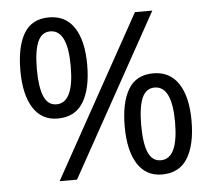

<svg xmlns="http://www.w3.org/2000/svg" viewBox="-52 -780 935 847"><g transform="rotate(-5 415.5 -357.0)"><path d="M195 -724Q269 -724 307 -665.5Q345 -607 345 -501Q345 -395 308.5 -335.5Q272 -276 195 -276Q124 -276 86.5 -335.5Q49 -395 49 -501Q49 -607 84 -665.5Q119 -724 195 -724ZM652 -714 256 0H179L575 -714ZM195 -662Q157 -662 139.5 -621.5Q122 -581 122 -501Q122 -421 139.5 -380Q157 -339 195 -339Q272 -339 272 -501Q272 -662 195 -662ZM632 -438Q705 -438 743.5 -379.5Q782 -321 782 -215Q782 -109 745.5 -49.5Q709 10 632 10Q561 10 523.5 -49.5Q486 -109 486 -215Q486 -321 521 -379.5Q556 -438 632 -438ZM632 -375Q594 -375 576.5 -335Q559 -295 559 -215Q559 -134 576.5 -93.5Q594 -53 632 -53Q709 -53 709 -215Q709 -375 632 -375Z"/></g></svg>

Font: Noto Sans Saurashtra
Style: Regular
Weight: 400
Designer: Monotype Design Team
Foundry: Monotype Imaging Inc.
Version: Version 2.001; ttfautohint (v1.8.4.7-5d5b)